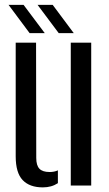

<svg xmlns="http://www.w3.org/2000/svg" viewBox="-20 -779 458 806"><path d="M45.9 -122.8V-600H131.4L132.2 -115.8Q132.2 -84.6 145.4 -70.8Q158.6 -56.9 188.3 -56.9Q208.1 -56.9 223 -63.9V-10.1Q196.2 7.6 159.9 7.6Q104.3 7.6 75.1 -23.1Q45.9 -53.8 45.9 -122.8ZM277.1 0V-600H362.9V0ZM104.3 -640 15.8 -758.7H78.9L167.8 -640ZM226.5 -640 137.6 -758.7H201.1L289.6 -640Z"/></svg>

Font: Big Shoulders Stencil Text SC Thin
Style: Regular
Weight: 100
Designer: Patric King
Foundry: XO Type Co
Version: Version 2.001